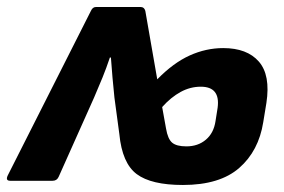

<svg xmlns="http://www.w3.org/2000/svg" viewBox="-46 -515 809 547"><path d="M475 12Q385 12 343.5 -19Q302 -50 294 -133L280 -237Q277 -267 274.5 -294Q272 -321 270 -351H267Q257 -321 246 -294Q235 -267 222 -237L121 -11Q116 0 104 0H-17Q-31 0 -24 -15L213 -484Q218 -495 227 -495H355Q365 -495 368 -484L402 -289Q448 -336 494.5 -357Q541 -378 590 -378Q658 -378 691.5 -339.5Q725 -301 713 -222L704 -167Q691 -85 635.5 -36.5Q580 12 475 12ZM485 -98Q518 -98 540.5 -117Q563 -136 568 -170L574 -208Q582 -268 526 -268Q496 -268 468.5 -253Q441 -238 416 -210L427 -149Q432 -119 444.5 -108.5Q457 -98 485 -98Z"/></svg>

Font: Sofia Sans ExtraBold
Style: Italic
Weight: 800
Italic angle: -9°
Designer: Botio Nikoltchev, Ani Petrova
Foundry: lettersoup
Version: Version 4.100; ttfautohint (v1.8.4.7-5d5b)